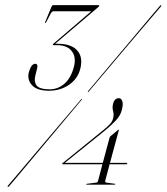

<svg xmlns="http://www.w3.org/2000/svg" viewBox="-20 -720 649 748"><path d="M406 -180.5Q407 -183.5 407.8 -185.8Q408.5 -188 410.5 -189.5L439.5 -213.5Q442 -215.5 442.5 -215.5Q444 -215.5 443 -213L408.5 -85.5H474Q476.5 -85.5 475.5 -82.5Q474.5 -80 472.5 -80H407L390 -16Q388.5 -10 394.5 -8.5L427.5 -4Q430 -4 429 -2.5Q428.5 -0.5 426.5 -0.5H318Q315.5 -0.5 316 -2Q316.5 -4 319 -4L354.5 -8.5Q360.5 -9 362 -15.5L379 -80H223.5Q221.5 -80 222.5 -82Q222.5 -83.5 224 -84.5L383.5 -214Q399 -226.5 408.2 -236.5Q417.5 -246.5 420.5 -258.5Q424.5 -274.5 420.5 -288Q416.5 -301.5 421 -317.5Q426.5 -337.5 443 -337.5Q452.5 -337.5 456.5 -325.5Q460.5 -313.5 454.5 -291Q449 -269.5 431.2 -250.5Q413.5 -231.5 386.5 -209.5L232.5 -85.5H380.5ZM325.5 -363Q324 -360.5 322.5 -362Q321 -363 323 -365Q327 -369.5 348.5 -395Q370 -420.5 401.2 -457.8Q432.5 -495 467 -535.8Q501.5 -576.5 531.8 -612.8Q562 -649 581.8 -672.2Q601.5 -695.5 603 -697Q605 -700.5 608 -699Q610 -697.5 606.5 -694Q605.5 -693 585.8 -669.8Q566 -646.5 535.2 -610.5Q504.5 -574.5 470 -533.8Q435.5 -493 404 -455.8Q372.5 -418.5 351 -393Q329.5 -367.5 325.5 -363ZM295.5 -332.5Q297 -335 299 -334Q301 -333 297.5 -330.5Q294 -326 272.5 -300.5Q251 -275 219.5 -237.2Q188 -199.5 153.2 -158.2Q118.5 -117 87.8 -80.2Q57 -43.5 37 -19.8Q17 4 15.5 5.5Q13 9 10.5 7.5Q8 6 11.5 2.5Q13 1 33 -22.8Q53 -46.5 84 -83Q115 -119.5 149.8 -160.8Q184.5 -202 216.5 -239.5Q248.5 -277 270.2 -302.5Q292 -328 295.5 -332.5ZM293 -453Q283.5 -413.5 249.5 -390Q215.5 -366.5 171 -366.5Q124 -366.5 104.5 -388.2Q85 -410 92.5 -439Q101.5 -471.5 117.5 -471.5Q129.5 -471.5 124 -450.5L118.5 -429.5Q111 -400.5 123.2 -386.2Q135.5 -372 173.5 -372Q205 -372 230.2 -393.2Q255.5 -414.5 267.5 -458Q278 -496.5 260 -520.2Q242 -544 203.5 -544H188Q184.5 -544 185.5 -546.5Q185.5 -547.5 189 -550.5L335.5 -676H188Q182.5 -676 178 -668L159 -632Q157 -630 156 -630Q154.5 -630 155.5 -633L180.5 -693.5Q183.5 -700 187 -700H364Q367.5 -700 366.5 -697Q366 -696.5 365.5 -695.2Q365 -694 362.5 -692L195 -549.5H205Q257.5 -549.5 280.8 -523.5Q304 -497.5 293 -453Z"/></svg>

Font: Fraunces 144pt S000 Thin
Style: Italic
Weight: 100
Italic angle: -16°
Version: Version 1.000; ttfautohint (v1.8.3)